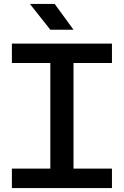

<svg xmlns="http://www.w3.org/2000/svg" viewBox="-20 -949 624 969"><path d="M234 -82V-647H351V-82ZM40 0V-98H545V0ZM40 -631V-729H545V-631ZM234 -799 131 -929H256L351 -799Z"/></svg>

Font: Hubot Sans Medium
Style: Regular
Weight: 500
Designer: Deni Anggara
Foundry: GitHub, Inc., Subsidiary of Microsoft Corporation
Version: Version 2.000